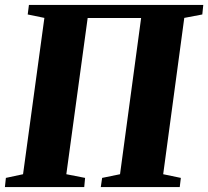

<svg xmlns="http://www.w3.org/2000/svg" viewBox="-26 -763 849 783"><path d="M-6 0 -2 -37.5 68 -52.5 155 -690 87 -704 92 -743H803L799 -704L725.5 -690L639.5 -52.5L711.5 -37.5L707 0H385L390.5 -37.5L463.5 -52.5L549.5 -689.5H331.5L244.5 -52.5L321 -37.5L317.5 0Z"/></svg>

Font: Merriweather 72pt Black
Style: Italic
Weight: 900
Italic angle: -7.8°
Version: Version 2.101